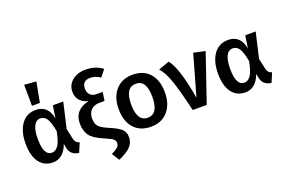

<svg xmlns="http://www.w3.org/2000/svg" viewBox="-123 -1273 2913 1942"><g transform="rotate(-20 1333.0 -302.0)"><path d="M233 -823 361 -813 320 -596H235ZM254 -544Q387 -544 414 -394L435 -529H547L484 -255L510 -137Q521 -95 562 -84L520 15Q430 3 414 -79L406 -124Q354 15 241 15Q148 15 95.5 -55.5Q43 -126 43 -260Q43 -387 98.5 -465.5Q154 -544 254 -544ZM175 -260Q175 -81 264 -81Q303 -81 332.5 -122Q362 -163 382 -270Q364 -370 338 -409Q312 -448 268 -448Q224 -448 199.5 -400.5Q175 -353 175 -260Z M867 -755Q976 -755 1049 -697L991 -625Q938 -661 885 -661Q797 -661 797 -576Q797 -533 821.5 -508.5Q846 -484 890 -484H955L941 -391H884Q828 -391 795 -357.5Q762 -324 762 -268Q762 -208 790.5 -178.5Q819 -149 902 -115Q982 -81 1015.5 -49.5Q1049 -18 1049 38Q1049 96 1008 138.5Q967 181 878 219L828 138Q873 117 894.5 98Q916 79 916 51Q916 25 897.5 9.5Q879 -6 818 -32Q778 -49 754.5 -61.5Q731 -74 703.5 -93.5Q676 -113 662 -134.5Q648 -156 638 -188Q628 -220 628 -260Q628 -340 673 -386Q718 -432 789 -444Q667 -478 667 -589Q667 -661 722.5 -708Q778 -755 867 -755Z M1297 -544Q1414 -544 1479.5 -469.5Q1545 -395 1545 -265Q1545 -138 1478.5 -61.5Q1412 15 1296 15Q1179 15 1113 -59.5Q1047 -134 1047 -265Q1047 -391 1114 -467.5Q1181 -544 1297 -544ZM1297 -447Q1182 -447 1182 -265Q1182 -82 1296 -82Q1410 -82 1410 -265Q1410 -447 1297 -447Z M1687 -543Q1768 -444 1826 -104L1951 -543L2075 -516L1899 0H1748Q1699 -212 1659 -330Q1619 -448 1569 -501Z M2325 -544Q2458 -544 2485 -394L2506 -529H2618L2555 -255L2581 -137Q2592 -95 2633 -84L2591 15Q2501 3 2485 -79L2477 -124Q2425 15 2312 15Q2219 15 2166.5 -55.5Q2114 -126 2114 -260Q2114 -387 2169.5 -465.5Q2225 -544 2325 -544ZM2246 -260Q2246 -81 2335 -81Q2374 -81 2403.5 -122Q2433 -163 2453 -270Q2435 -370 2409 -409Q2383 -448 2339 -448Q2295 -448 2270.5 -400.5Q2246 -353 2246 -260Z"/></g></svg>

Font: FiraGO Medium
Style: Regular
Weight: 500
Designer: bBox Type
Foundry: bBox Type GmbH
Version: Version 1.001;PS 001.001;hotconv 1.0.88;makeotf.lib2.5.64775